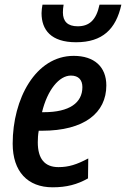

<svg xmlns="http://www.w3.org/2000/svg" viewBox="-20 -788 537 818"><path d="M304 -608C417 -608 474 -664 497 -768H404C390 -702 360 -676 311 -676C268 -676 248 -697 248 -735C248 -746 249 -756 251 -768H161C159 -758 157 -743 157 -732C157 -661 197 -608 304 -608ZM204 10C264 10 309 -2 355 -28L356 -113C307 -87 273 -76 229 -76C170 -76 141 -112 141 -182C141 -198 142 -215 145 -231H159C339 -231 433 -307 433 -424C433 -503 382 -550 294 -550C131 -550 34 -366 34 -176C34 -57 98 10 204 10ZM159 -310C182 -405 232 -466 282 -466C315 -466 331 -447 331 -417C331 -350 276 -310 167 -310Z"/></svg>

Font: Noto Sans Display SemiCondensed Medium
Style: Italic
Weight: 500
Width: 4
Italic angle: -12°
Designer: Monotype Design Team
Foundry: Monotype Imaging Inc.
Version: Version 1.900